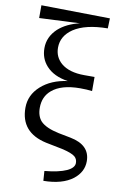

<svg xmlns="http://www.w3.org/2000/svg" viewBox="-107 -862 695 1126"><g transform="rotate(10 240.0 -299.0)"><path d="M235 207 231 149Q316 141 362 120Q405 100 405 71Q405 47 388 33Q368 17 312 4L212 -16Q57 -50 57 -197Q57 -273 117 -327Q177 -381 274 -394Q189 -407 145 -456Q106 -499 106 -561Q106 -628 159 -678Q208 -722 286 -740L45 -729V-805L454 -799L452 -739Q320 -738 249 -691Q184 -647 184 -577Q184 -522 225 -486Q273 -445 364 -445H425V-361Q394 -365 354 -365Q242 -365 186 -317Q140 -278 140 -212Q140 -161 167 -132Q199 -100 275 -84L347 -70Q466 -47 466 50Q466 114 410 158Q347 206 235 207Z"/></g></svg>

Font: GenRyuMin TW M
Style: Regular
Weight: 500
Version: Version 1.501;PS 1;hotconv 16.6.51;makeotf.lib2.5.65220